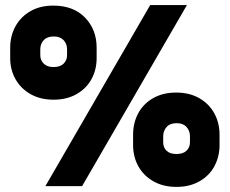

<svg xmlns="http://www.w3.org/2000/svg" viewBox="-20 -731 901 753"><path d="M189 -709Q268 -709 313.5 -662Q359 -615 359 -544V-503Q359 -458 339 -421Q319 -384 280.5 -362Q242 -340 190 -340Q138 -340 99.5 -362Q61 -384 40.5 -421Q20 -458 20 -503V-544Q20 -590 40.5 -627.5Q61 -665 99 -687Q137 -709 189 -709ZM190 -468Q216 -468 229.5 -481.5Q243 -495 243 -514V-538Q243 -559 229.5 -573.5Q216 -588 191 -588Q165 -588 151.5 -573.5Q138 -559 138 -538V-514Q138 -495 151.5 -481.5Q165 -468 190 -468ZM302 -1H158L569 -711H713ZM671 -368Q723 -368 761.5 -346Q800 -324 820.5 -286.5Q841 -249 841 -203V-162Q841 -117 821 -79.5Q801 -42 762.5 -20Q724 2 672 2Q620 2 581.5 -20Q543 -42 522.5 -79Q502 -116 502 -162V-203Q502 -249 522 -286.5Q542 -324 580.5 -346Q619 -368 671 -368ZM672 -127Q698 -127 711.5 -140Q725 -153 725 -173V-196Q725 -218 711.5 -233Q698 -248 673 -248Q647 -248 633.5 -233Q620 -218 620 -196V-173Q620 -153 633 -140Q646 -127 672 -127Z"/></svg>

Font: Freesentation 9 Black
Style: Regular
Weight: 900
Designer: glyphs from Roboto by Christian Robertson / Hangul glyphs from Noto Sans CJK(Source Han Sans) by Jang Soo-young and Kang
Foundry: PT&
Version: Version 2.001